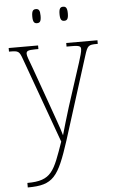

<svg xmlns="http://www.w3.org/2000/svg" viewBox="-63 -779 628 1060"><g transform="rotate(-5 250.5 -248.5)"><path d="M328 -659C343 -659 351 -667 351 -698C351 -729 343 -737 328 -737C313 -737 305 -729 305 -698C305 -667 313 -659 328 -659ZM177 -659C193 -659 200 -667 200 -698C200 -729 193 -737 177 -737C162 -737 154 -729 154 -698C154 -667 162 -659 177 -659ZM47 215V240H48C189 240 218 198 282 1L426 -455C444 -512 448 -516 497 -516H501V-536H328V-516H359C403 -516 407 -509 407 -495C407 -481 399 -455 389 -423L311 -182C292 -119 277 -71 266 -30C255 -72 226 -147 202 -217L132 -413C114 -462 105 -483 105 -495C105 -510 112 -516 155 -516H172V-536H9V-516H11C63 -516 66 -514 84 -463L253 4C197 163 183 215 47 215Z"/></g></svg>

Font: Noto Serif Sinhala SemiCondensed Thin
Style: Regular
Weight: 100
Width: 4
Designer: Jelle Bosma - Monotype Design Team
Foundry: Monotype Imaging Inc.
Version: Version 2.007